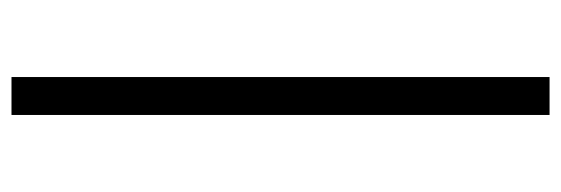

<svg xmlns="http://www.w3.org/2000/svg" viewBox="-341 -441 976 334"><g transform="rotate(-90 147.0 -274.0)"><path d="M114 194V-742H180V194Z"/></g></svg>

Font: MOST Montserrat
Style: Regular
Weight: 400
Designer: Julieta Ulanovsky
Foundry: Julieta Ulanovsky
Version: Version 8.000;March 11, 2024;FontCreator 15.0.0.2926 64-bit